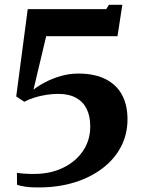

<svg xmlns="http://www.w3.org/2000/svg" viewBox="-20 -782 608 817"><path d="M52 -46.5Q68.5 -44 88.5 -42.8Q108.5 -41.5 129 -42Q196 -42.5 249.2 -68.5Q302.5 -94.5 333.2 -139.8Q364 -185 364 -244Q364 -288.5 348.5 -319.2Q333 -350 302.8 -366.2Q272.5 -382.5 228 -382.5Q203 -382.5 177 -378.5Q151 -374.5 127 -367Q103 -359.5 83.5 -349L49 -371.5L98 -743H432L443.5 -761.5H500.5L480 -628H176.5L122.5 -400.5Q142.5 -416.5 172.5 -432.2Q202.5 -448 238.8 -458.5Q275 -469 313.5 -469Q381.5 -469 428.2 -445.8Q475 -422.5 498.8 -379Q522.5 -335.5 522.5 -274.5Q522.5 -210 494.5 -157Q466.5 -104 416.2 -65.8Q366 -27.5 298 -6.2Q230 15 150 15.5Q136.5 16 119.2 15.2Q102 14.5 84.2 11.8Q66.5 9 52.5 4.5Z"/></svg>

Font: Merriweather 72pt
Style: Bold
Weight: 700
Version: Version 2.100